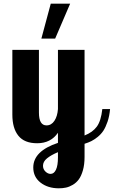

<svg xmlns="http://www.w3.org/2000/svg" viewBox="-20 -770 616 1040"><path d="M293.9 -500H438V-36.1Q482.4 -53.7 504.9 -84.7Q527.3 -115.7 534.2 -179.2H576.2Q572.8 -141.1 562.5 -110.8Q552.2 -80.6 539.6 -61.5Q526.9 -42.5 508.5 -27.8Q490.2 -13.2 474.4 -5.4Q458.5 2.4 438 8.8V80.1Q438 121.1 429.2 152.1Q420.4 183.1 407 201.4Q393.6 219.7 374.5 231Q355.5 242.2 337.4 246.1Q319.3 250 298.8 250Q239.3 250 199.7 219.2Q160.2 188.5 160.2 137.2Q160.2 48.3 293.9 3.9V-50.8Q254.9 5.9 181.2 5.9Q112.3 5.9 79.6 -34.7Q46.9 -75.2 46.9 -148.9V-500H190.9V-160.2Q190.9 -90.8 231.9 -90.8Q258.3 -90.8 274.7 -115.5Q291 -140.1 293.9 -179.2ZM204.1 -561 254.9 -750H359.9L278.8 -561ZM212.9 127.9Q212.9 146.5 226.1 159.2Q239.3 171.9 253.9 171.9Q272.5 171.9 283.2 149.2Q293.9 126.5 293.9 83V54.2Q255.9 70.3 234.4 87.9Q212.9 105.5 212.9 127.9Z"/></svg>

Font: Lobster Two
Style: Bold
Weight: 700
Designer: Pablo Impallari
Foundry: Pablo Impallari. www.impallari.com
Version: Version 1.006